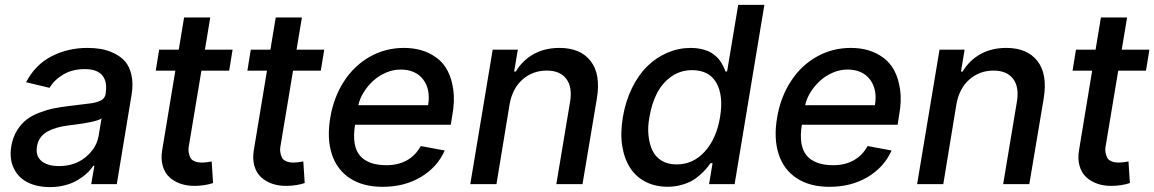

<svg xmlns="http://www.w3.org/2000/svg" viewBox="-20 -747 4684 779"><path d="M183.2 12.1Q130.7 12.1 92.5 -6.9Q54.3 -25.9 35.9 -64.1Q17.4 -102.3 25.9 -154.1Q32 -190 48.8 -217.3Q65.7 -244.7 87.4 -261.4Q109 -278.1 140.1 -290Q171.2 -301.8 198.9 -307.4Q226.6 -312.9 262.4 -317.1Q345.2 -327.1 354 -328.5Q391.7 -335.2 402.3 -350.1Q407 -356.9 408.7 -366.5V-369Q416.2 -415.8 395.1 -441.2Q373.9 -466.6 323.5 -466.6Q273.8 -466.6 236.9 -444.8Q199.9 -422.9 181.1 -390.6L85.9 -413.4Q122.5 -484 188.7 -518.3Q255 -552.6 334.5 -552.6Q363.3 -552.6 389.2 -548.3Q415.1 -544 442.3 -531.1Q469.5 -518.1 487.4 -497.9Q505.3 -477.6 513.3 -442.6Q521.3 -407.7 513.8 -362.2L453.8 0H350.1L362.9 -74.6H358.7Q348 -58.2 332.2 -43.7Q316.4 -29.1 294.9 -16.2Q273.4 -3.2 244.5 4.4Q215.6 12.1 183.2 12.1ZM219.5 -73.2Q283.4 -73.2 327.6 -109.6Q371.8 -146 380.3 -196.7L392 -267Q388.5 -263.8 381.4 -261Q374.3 -258.2 362.9 -255.3Q351.6 -252.5 342.7 -250.7Q333.8 -248.9 318.4 -246.4Q302.9 -244 296 -243.1Q289.1 -242.2 273.4 -240.1Q257.8 -237.9 256.4 -237.9Q231.2 -234.7 211.3 -229Q191.4 -223.4 173.5 -213.8Q155.5 -204.2 144.4 -188.7Q133.2 -173.3 130 -152.7Q123.6 -114.3 148.3 -93.8Q172.9 -73.2 219.5 -73.2Z M923.7 -545.5 909.8 -460.2H797.2L747.2 -160.2Q743.3 -142 745.6 -129.1Q747.9 -116.1 752 -108Q756 -99.8 764.4 -95.2Q772.7 -90.6 781.2 -89Q789.8 -87.4 801.1 -87.4Q814.6 -87.4 838.8 -92L844.5 -4.3Q810.7 6.7 772.4 7.1Q740.4 7.8 713.6 -1.2Q686.8 -10.3 667.6 -27.9Q648.4 -45.5 640.3 -73.9Q632.1 -102.3 638.1 -138.1L691.4 -460.2H611.9L625.7 -545.5H705.3L726.9 -676.1H833.1L811.4 -545.5Z M1295.5 -545.5 1281.6 -460.2H1169L1119 -160.2Q1115.1 -142 1117.4 -129.1Q1119.7 -116.1 1123.8 -108Q1127.8 -99.8 1136.2 -95.2Q1144.5 -90.6 1153.1 -89Q1161.6 -87.4 1172.9 -87.4Q1186.4 -87.4 1210.6 -92L1216.3 -4.3Q1182.5 6.7 1144.2 7.1Q1112.2 7.8 1085.4 -1.2Q1058.6 -10.3 1039.4 -27.9Q1020.2 -45.5 1012.1 -73.9Q1003.9 -102.3 1009.9 -138.1L1063.2 -460.2H983.7L997.5 -545.5H1077.1L1098.7 -676.1H1204.9L1183.2 -545.5Z M1532.7 11Q1453.1 11 1400 -23.6Q1346.9 -58.2 1326.3 -121.6Q1305.8 -185 1320 -269.2Q1333.8 -352.3 1375.5 -416.7Q1417.3 -481.2 1480.6 -516.9Q1544 -552.6 1619 -552.6Q1657.3 -552.6 1690.2 -543Q1723 -533.4 1751.1 -512.8Q1779.1 -492.2 1796 -460Q1812.9 -427.9 1819.2 -382.6Q1825.6 -337.4 1815 -278.4L1808.9 -240.8H1420.5Q1407 -154.8 1440.2 -115.8Q1473.4 -76.7 1548.3 -76.7Q1595.2 -76.7 1630.7 -96.4Q1666.2 -116.1 1687.1 -154.5L1784.4 -136.4Q1754.6 -68.9 1687.9 -28.9Q1621.1 11 1532.7 11ZM1433.9 -320.3H1717Q1727.6 -383.5 1697.1 -424.2Q1666.5 -464.8 1605.1 -464.8Q1574.9 -464.8 1545.8 -452.2Q1516.7 -439.6 1494.3 -419.2Q1471.9 -398.8 1455.8 -372.9Q1439.6 -346.9 1433.9 -320.3Z M2047.6 -323.9 1994.3 0H1888.1L1979 -545.5H2081L2066.1 -456.7H2072.8Q2099.4 -501.8 2144.7 -527.2Q2190 -552.6 2250 -552.6Q2334.9 -552.6 2376.4 -499.3Q2418 -446 2401.6 -346.9L2343.4 0H2237.2L2293 -334.2Q2302.9 -393.5 2277.7 -427Q2252.5 -460.6 2198.2 -460.6Q2141.3 -460.6 2100.1 -424.4Q2058.9 -388.1 2047.6 -323.9Z M2689.3 10.7Q2639.6 10.7 2600.7 -8.7Q2561.8 -28.1 2537.6 -64.5Q2513.5 -100.9 2504.8 -153.2Q2496.1 -205.6 2507.1 -271.7Q2518.1 -336.6 2544.2 -389.9Q2570.3 -443.2 2606.7 -478.7Q2643.1 -514.2 2688.4 -533.4Q2733.7 -552.6 2783 -552.6Q2804 -552.6 2822.1 -548.8Q2840.2 -545.1 2853 -539.6Q2865.8 -534.1 2876.8 -525.4Q2887.8 -516.7 2894.5 -509.1Q2901.3 -501.4 2907.7 -490.6Q2914.1 -479.8 2917.1 -473.2Q2920.1 -466.6 2923.7 -457H2930L2975.1 -727.3H3081.3L2960.6 0H2856.9L2871.1 -84.9H2862.6Q2853 -71.4 2844.3 -61.3Q2835.6 -51.1 2819.2 -36.6Q2802.9 -22 2785.7 -12.6Q2768.5 -3.2 2743.1 3.7Q2717.7 10.7 2689.3 10.7ZM2725.1 -79.9Q2792.6 -79.9 2840 -132.6Q2887.4 -185.4 2901.6 -272.7Q2915.8 -359.7 2886.4 -411Q2856.9 -462.4 2788 -462.4Q2741.5 -462.4 2704.9 -437.1Q2668.3 -411.9 2646.3 -370Q2624.3 -328.1 2615.1 -272.7Q2607.2 -231.5 2611.2 -196.4Q2615.1 -161.2 2627.7 -135.3Q2640.3 -109.4 2665.3 -94.6Q2690.3 -79.9 2725.1 -79.9Z M3345.5 11Q3266 11 3212.9 -23.6Q3159.8 -58.2 3139.2 -121.6Q3118.6 -185 3132.8 -269.2Q3146.7 -352.3 3188.4 -416.7Q3230.1 -481.2 3293.5 -516.9Q3356.9 -552.6 3431.8 -552.6Q3470.2 -552.6 3503 -543Q3535.9 -533.4 3563.9 -512.8Q3592 -492.2 3608.8 -460Q3625.7 -427.9 3632.1 -382.6Q3638.5 -337.4 3627.8 -278.4L3621.8 -240.8H3233.3Q3219.8 -154.8 3253 -115.8Q3286.2 -76.7 3361.2 -76.7Q3408 -76.7 3443.5 -96.4Q3479 -116.1 3500 -154.5L3597.3 -136.4Q3567.5 -68.9 3500.7 -28.9Q3433.9 11 3345.5 11ZM3246.8 -320.3H3529.8Q3540.5 -383.5 3509.9 -424.2Q3479.4 -464.8 3418 -464.8Q3387.8 -464.8 3358.7 -452.2Q3329.5 -439.6 3307.2 -419.2Q3284.8 -398.8 3268.6 -372.9Q3252.5 -346.9 3246.8 -320.3Z M3860.4 -323.9 3807.2 0H3701L3791.9 -545.5H3893.8L3878.9 -456.7H3885.7Q3912.3 -501.8 3957.6 -527.2Q4002.8 -552.6 4062.9 -552.6Q4147.7 -552.6 4189.3 -499.3Q4230.8 -446 4214.5 -346.9L4156.2 0H4050.1L4105.8 -334.2Q4115.8 -393.5 4090.6 -427Q4065.3 -460.6 4011 -460.6Q3954.2 -460.6 3913 -424.4Q3871.8 -388.1 3860.4 -323.9Z M4643.5 -545.5 4629.6 -460.2H4517L4467 -160.2Q4463.1 -142 4465.4 -129.1Q4467.7 -116.1 4471.8 -108Q4475.9 -99.8 4484.2 -95.2Q4492.5 -90.6 4501.1 -89Q4509.6 -87.4 4521 -87.4Q4534.4 -87.4 4558.6 -92L4564.3 -4.3Q4530.5 6.7 4492.2 7.1Q4460.2 7.8 4433.4 -1.2Q4406.6 -10.3 4387.4 -27.9Q4368.3 -45.5 4360.1 -73.9Q4351.9 -102.3 4358 -138.1L4411.2 -460.2H4331.7L4345.5 -545.5H4425.1L4446.7 -676.1H4552.9L4531.2 -545.5Z"/></svg>

Font: Karasuma Gothic
Style: Medium Italic
Weight: 500
Italic angle: 9.39998°
Designer: Rasmus Andersson / Ryoko Nishizuka
Foundry: Genbu
Version: Version 1.00